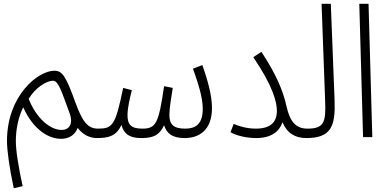

<svg xmlns="http://www.w3.org/2000/svg" viewBox="-20 -727 2066 1018"><path d="M53 271 100 260C80 167 64 76 64 22C64 -40 76 -103 103 -158C159 -34 243 10 305 9C345 9 378 -11 392 -49C416 -16 453 5 493 5C516 5 527 -6 527 -21C527 -36 518 -45 500 -45C448 -45 419 -76 380 -183C329 -325 310 -352 268 -352C182 -352 17 -221 17 21C17 66 29 161 53 271ZM307 -38C246 -38 173 -99 132 -203C167 -262 227 -299 261 -299C289 -299 305 -247 350 -124C370 -67 344 -38 307 -38Z M493 5C557 5 597 -6 624 -65C638 -7 682 5 729 5C794 5 826 -11 850 -63C863 -21 892 5 959 5C1033 5 1104 -34 1104 -155C1104 -226 1077 -313 1053 -382L1003 -363C1029 -289 1055 -214 1055 -150C1055 -64 1012 -45 962 -45C901 -45 878 -66 878 -118C878 -153 889 -216 896 -261L850 -270C821 -71 807 -45 734 -45C678 -45 655 -64 656 -119C657 -160 668 -203 679 -249L633 -261C592 -62 577 -45 500 -45Z M1337 -45C1295 -45 1253 -55 1219 -70L1202 -26C1235 -7 1289 5 1338 5C1423 5 1462 -33 1478 -79C1501 -22 1544 5 1604 5C1628 5 1638 -7 1638 -21C1638 -34 1630 -45 1610 -45C1550 -45 1518 -80 1499 -163C1482 -244 1443 -336 1366 -452L1323 -424C1429 -267 1448 -185 1448 -139C1448 -82 1417 -45 1337 -45Z M1604 5C1736 5 1759 -58 1754 -196L1734 -707H1685L1704 -190C1708 -82 1700 -45 1611 -45Z M1905 0H1954L1934 -707H1885Z"/></svg>

Font: Noto Sans Arabic UI Cn Lt
Style: Regular
Weight: 300
Width: 3
Designer: Monotype Design Team, Nadine Chahine and Nizar Qandah
Foundry: Monotype Imaging Inc.
Version: Version 2.010